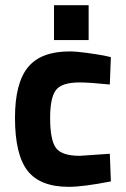

<svg xmlns="http://www.w3.org/2000/svg" viewBox="-20 -711 486 743"><path d="M249 -512Q275 -512 315 -506.5Q355 -501 382 -496L409 -490L405 -384Q326 -392 288 -392Q219 -392 196.5 -362.5Q174 -333 174 -255Q174 -169 196.5 -138.5Q219 -108 289 -108L405 -116L409 -9Q302 12 246 12Q135 12 86.5 -50.5Q38 -113 38 -255Q38 -389 88 -450.5Q138 -512 249 -512ZM189 -556V-691H323V-556Z"/></svg>

Font: TitilliumText
Style: ExtraBold
Weight: 800
Designer: Accademia di Belle Arti di Urbino and others
Foundry: Accademia di Belle Arti di Urbino and others.
Version: Version 60.001